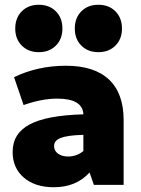

<svg xmlns="http://www.w3.org/2000/svg" viewBox="-20 -776 590 806"><path d="M294 -656Q294 -701 321.5 -728.5Q349 -756 393 -756Q437 -756 464.5 -728.5Q492 -701 492 -656Q492 -612 464.5 -584.5Q437 -557 393 -557Q349 -557 321.5 -584.5Q294 -612 294 -656ZM44 -656Q44 -701 71.5 -728.5Q99 -756 143 -756Q187 -756 214.5 -728.5Q242 -701 242 -656Q242 -612 214.5 -584.5Q187 -557 143 -557Q99 -557 71.5 -584.5Q44 -612 44 -656ZM206 10Q127 10 80 -30.5Q33 -71 33 -138Q33 -216 105 -254Q177 -292 330 -296Q327 -362 220 -362Q156 -362 79 -335L39 -452Q138 -500 257 -500Q376 -500 437.5 -442Q499 -384 499 -272V0H374L356 -52Q300 10 206 10ZM207 -163Q207 -143 223.5 -131Q240 -119 266 -119Q302 -119 330 -142V-210Q263 -208 235 -197Q207 -186 207 -163Z"/></svg>

Font: Cantarell Extra Bold
Style: Regular
Weight: 800
Designer: Dave Crossland, Nikolaus Waxweiler, Florian Fecher, Jacques Le Bailly, Eben Sorkin, Alexei Vanyashin, Alexios Zavras, Em
Version: Version 0.303